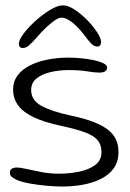

<svg xmlns="http://www.w3.org/2000/svg" viewBox="-20 -682 485 718"><path d="M214 15.5Q188.5 15.5 156 12.8Q123.5 10 93 4.5Q62.5 -1 43 -9Q31.5 -14.5 24.2 -20.5Q17 -26.5 17 -35.5Q17 -46.5 23.8 -51Q30.5 -55.5 43 -55.5Q56 -55.5 80 -50Q104 -44.5 135.2 -38.5Q166.5 -32.5 200.5 -32.5Q239 -32.5 275.8 -40Q312.5 -47.5 336 -65Q359.5 -82.5 359.5 -113Q359.5 -140 345.5 -157.2Q331.5 -174.5 298 -187Q264.5 -199.5 205.5 -212Q147.5 -224.5 108.2 -242.5Q69 -260.5 49 -286.5Q29 -312.5 29 -347.5Q29 -377 45.2 -399.2Q61.5 -421.5 90.5 -436.5Q119.5 -451.5 156.8 -459Q194 -466.5 236.5 -466.5Q260 -466.5 285 -464Q310 -461.5 331.8 -456.8Q353.5 -452 367 -445.2Q380.5 -438.5 380.5 -430Q380.5 -423 377 -418.8Q373.5 -414.5 367.2 -412.5Q361 -410.5 352 -410.5Q334 -410.5 305.8 -415.2Q277.5 -420 237.5 -420Q200.5 -420 168.2 -412.2Q136 -404.5 116.2 -388.2Q96.5 -372 96.5 -345.5Q96.5 -307 135.2 -286Q174 -265 244.5 -250Q308.5 -236.5 347.5 -218.5Q386.5 -200.5 404.8 -175.2Q423 -150 423 -113.5Q423 -77 405 -52.2Q387 -27.5 357 -12.8Q327 2 289.8 8.8Q252.5 15.5 214 15.5ZM66 -502.5Q50.5 -502.5 50.5 -518Q50.5 -532.5 68.2 -556.2Q86 -580 113 -604.2Q140 -628.5 167.8 -645.2Q195.5 -662 215.5 -662Q234.5 -662 258.8 -646.2Q283 -630.5 305.8 -607.2Q328.5 -584 343.2 -561.2Q358 -538.5 358 -525Q358 -517 354.2 -512.5Q350.5 -508 344 -508Q332 -508 321.2 -519Q310.5 -530 292.5 -554Q280.5 -570 266 -584.2Q251.5 -598.5 237 -607.2Q222.5 -616 210 -616Q199.5 -616 184 -605.2Q168.5 -594.5 151 -577.8Q133.5 -561 118 -542.5Q98 -520 87.2 -511.2Q76.5 -502.5 66 -502.5Z"/></svg>

Font: Gluten Thin ExtraLight
Style: Regular
Weight: 250
Version: Version 1.300